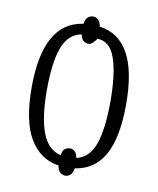

<svg xmlns="http://www.w3.org/2000/svg" viewBox="-73 -634 603 734"><g transform="rotate(10 228.0 -267.0)"><path d="M230 42Q219 42 210 34.5Q201 27 198 8Q125 -3 85 -70.5Q45 -138 45 -268Q45 -521 198 -542Q201 -561 210 -568.5Q219 -576 230 -576Q240 -576 249 -568.5Q258 -561 261 -542Q412 -522 412 -268Q412 -138 374.5 -70.5Q337 -3 261 8Q258 27 249 34.5Q240 42 230 42ZM199 -32Q202 -51 210.5 -57.5Q219 -64 230 -64Q240 -64 248.5 -57Q257 -50 260 -32Q311 -44 331 -103.5Q351 -163 351 -268Q351 -373 330.5 -433.5Q310 -494 261 -495Q256 -488 247.5 -479Q239 -470 230 -470Q219 -470 210.5 -476.5Q202 -483 198 -501Q146 -491 125 -432.5Q104 -374 104 -268Q104 -163 126.5 -103.5Q149 -44 199 -32Z"/></g></svg>

Font: Noto Serif ExtraCondensed Light
Style: Regular
Weight: 300
Width: 2
Designer: Monotype Design Team
Foundry: Monotype Imaging Inc.
Version: Version 2.014; ttfautohint (v1.8.4.7-5d5b)